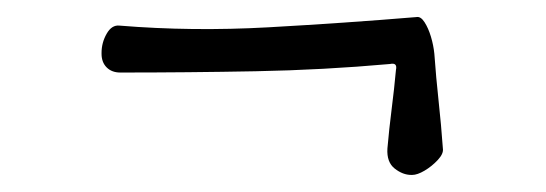

<svg xmlns="http://www.w3.org/2000/svg" viewBox="-20 -318 640 225"><path d="M462 -113Q452 -113 442.5 -120.5Q433 -128 434 -144Q436 -167 439 -190.5Q442 -214 444 -236Q446 -245 437 -243Q359 -236 279.5 -234.5Q200 -233 121 -233Q111 -233 105 -239Q99 -245 99 -255V-256Q99 -268 105 -278.5Q111 -289 120 -288Q205 -281 294.5 -286Q384 -291 468 -298Q473 -299 477.5 -292Q482 -285 485 -275Q488 -265 489 -255Q491 -227 494 -199.5Q497 -172 499 -144Q500 -138 493 -130.5Q486 -123 477.5 -118Q469 -113 463 -113Z"/></svg>

Font: Winky Sans Light
Style: Regular
Weight: 300
Designer: Simon Atzbach
Foundry: typofactur
Version: Version 1.205